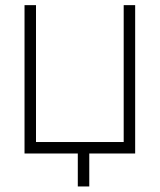

<svg xmlns="http://www.w3.org/2000/svg" viewBox="-20 -582 606 728"><path d="M492.5 -562.5V0H318.5V125H275V0H73V-562.5H116.5V-43.5H449V-562.5Z"/></svg>

Font: Russisch Sans ExtraLight
Style: Regular
Weight: 200
Width: 4
Designer: Michael Sharanda (font) & Cristiano Sobral (main changes)
Foundry: Michael Sharanda
Version: Version 2.00;September 8, 2020;FontCreator 13.0.0.2681 64-bi